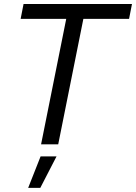

<svg xmlns="http://www.w3.org/2000/svg" viewBox="-20 -720 678 958"><path d="M624 -626H396L270.5 0H185L310.5 -626H83L97.5 -700H638.5ZM120.5 217.5 182.5 60.5H262L181 217.5Z"/></svg>

Font: Argentum Sans Light
Style: Italic
Weight: 300
Italic angle: -11.3°
Designer: Julieta Ulanovsky (font), Owen Earl (portions from Jones font), Cristiano Sobral (main changes and remaster)
Foundry: Julieta Ulanovsky (font), Owen Earl (portions from Jones font), Cristiano Sobral (main changes and remaster)
Version: Version 3.127